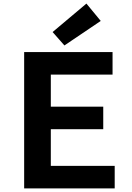

<svg xmlns="http://www.w3.org/2000/svg" viewBox="-20 -1053 740 1073"><path d="M274 -874 340 -799 543 -936 463 -1033ZM115 -762V0H621V-126H264V-331H557V-457H264V-636H609V-762Z"/></svg>

Font: Kawkab Mono
Style: Bold
Weight: 700
Monospace: yes
Designer: Abdullah Arif
Foundry: Abdullah Arif
Version: Version 1.000;PS 000.500;hotconv 1.0.88;makeotf.lib2.5.64775